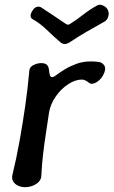

<svg xmlns="http://www.w3.org/2000/svg" viewBox="-20 -764 470 794"><path d="M83 10Q68 10 55 4Q42 -2 35 -13Q28 -24 31 -39Q48 -109 61 -181.5Q74 -254 84.5 -327Q95 -400 101 -469Q101 -486 117.5 -494.5Q134 -503 150 -503Q168 -503 175 -495Q182 -487 183 -471Q184 -461 186.5 -453Q189 -445 196 -445Q202 -445 215 -455Q228 -465 248.5 -477.5Q269 -490 296 -500Q323 -510 356 -510Q364 -510 372 -509.5Q380 -509 387 -508Q404 -506 412 -492Q420 -478 406 -452Q401 -442 390.5 -432.5Q380 -423 368.5 -419Q357 -415 349 -421Q343 -426 335 -430.5Q327 -435 319 -435Q291 -435 261.5 -415.5Q232 -396 210.5 -365Q189 -334 183 -300Q177 -258 170 -213.5Q163 -169 158 -125Q153 -81 151 -39Q151 -24 141 -13Q131 -2 115.5 4Q100 10 83 10ZM426 -722Q430 -715 429.5 -705.5Q429 -696 424.5 -687.5Q420 -679 411 -674Q368 -650 336 -631.5Q304 -613 268 -589Q257 -582 247.5 -582Q238 -582 230 -589Q202 -613 173.5 -640.5Q145 -668 116 -684Q105 -690 106.5 -701Q108 -712 116 -722V-723Q124 -734 134.5 -736Q145 -738 154 -731Q180 -714 204.5 -697.5Q229 -681 254 -664Q258 -662 261 -662Q264 -662 268 -664Q297 -682 323.5 -703Q350 -724 381 -741Q392 -748 406.5 -741Q421 -734 426 -723Z"/></svg>

Font: Winky Sans
Style: Italic
Weight: 400
Italic angle: -8.97852°
Designer: Simon Atzbach
Foundry: typofactur
Version: Version 1.205